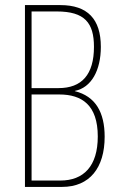

<svg xmlns="http://www.w3.org/2000/svg" viewBox="-20 -734 470 754"><path d="M217 -714H78V0H224C332 0 391 -75 391 -197C391 -293 355 -356 274 -376V-377C339 -390 376 -458 376 -550C376 -659 324 -714 217 -714ZM210 -388H104V-689H203C313 -689 349 -644 349 -550C349 -441 301 -388 210 -388ZM104 -363H213C301 -363 364 -322 364 -198C364 -81 308 -25 217 -25H104Z"/></svg>

Font: Noto Sans Georgian ExtraCondensed Thin
Style: Regular
Weight: 100
Width: 2
Designer: Monotype Design Team, Akaki Razmadze
Foundry: Google LLC
Version: Version 2.005